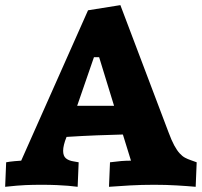

<svg xmlns="http://www.w3.org/2000/svg" viewBox="-35 -719 780 742"><path d="M616.2 -208Q627.9 -176.3 638.4 -157Q648.9 -137.7 659.2 -126.5Q669.4 -115.2 679.9 -109.6Q690.4 -104 702.1 -100.1L725.1 -91.8L721.2 2.9Q689 0 647.9 -2.4Q606.9 -4.9 561 -4.9Q512.2 -4.9 467.5 -2.4Q422.9 0 386.2 2.9L390.1 -91.8Q415.5 -95.2 434.1 -96.7Q452.6 -98.1 471.2 -98.1L439.9 -199.2Q396 -198.2 339.6 -196Q283.2 -193.8 222.2 -189.9Q215.3 -172.9 212.2 -159.7Q209 -146.5 209 -136.2Q209 -116.2 219.7 -107.2Q230.5 -98.1 250 -95.2L269 -91.8L265.1 2.9Q250 1 229 -1Q210.9 -2.4 184.8 -3.7Q158.7 -4.9 124 -4.9Q106.9 -4.9 93 -4.6Q79.1 -4.4 64 -3.7Q48.8 -2.9 30 -1.5Q11.2 0 -15.1 2.9L-11.2 -91.8Q-5.4 -92.8 3.4 -94.2Q10.7 -95.2 21.7 -96.2Q32.7 -97.2 46.9 -98.1L305.2 -679.2L430.2 -699.2ZM263.2 -310.1H405.8L348.1 -498H328.1Z"/></svg>

Font: Simonetta
Style: Black
Weight: 900
Designer: Gayaneh Bagdasaryan
Foundry: Brownfox
Version: Version 1.002